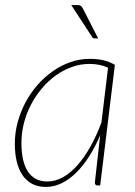

<svg xmlns="http://www.w3.org/2000/svg" viewBox="-20 -731 532 757"><path d="M406 -464Q389 -472 370.8 -475.5Q352.5 -479 332 -479Q297 -479 263.5 -467Q230 -455 200.2 -433.8Q170.5 -412.5 145.8 -383.2Q121 -354 102.8 -319.5Q84.5 -285 74.5 -246.2Q64.5 -207.5 64.5 -167.5Q64.5 -132 70.5 -104Q76.5 -76 89 -56.2Q101.5 -36.5 120.8 -26Q140 -15.5 167 -15.5Q198 -15.5 227.8 -32Q257.5 -48.5 284.8 -79Q312 -109.5 336.2 -152.5Q360.5 -195.5 380 -248.5ZM375 -198Q356 -153 332.2 -115.5Q308.5 -78 281.2 -51Q254 -24 223.8 -9Q193.5 6 161 6Q129 6 106 -6.5Q83 -19 68 -41.5Q53 -64 45.8 -95.2Q38.5 -126.5 38.5 -164.5Q38.5 -207 49.5 -248.2Q60.5 -289.5 80.2 -326.8Q100 -364 127.5 -395.5Q155 -427 187.8 -450Q220.5 -473 257.5 -486Q294.5 -499 334 -499Q362.5 -499 386.2 -493.8Q410 -488.5 433 -475.5L375 0H364Q358 0 356 -3.8Q354 -7.5 354 -11.5ZM285 -711Q294 -711 298.2 -708.2Q302.5 -705.5 306.5 -698L367 -579.5H353Q350 -579.5 347.2 -580.8Q344.5 -582 343 -585.5L261 -711Z"/></svg>

Font: Lato ExtraLight
Style: Italic
Weight: 275
Italic angle: -7°
Designer: Lukasz Dziedzic with Adam Twardoch and Botio Nikoltchev
Foundry: tyPoland Lukasz Dziedzic
Version: Version 2.015; 2015-08-06; http://www.latofonts.com/